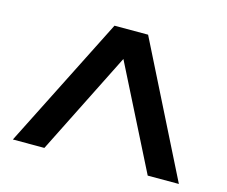

<svg xmlns="http://www.w3.org/2000/svg" viewBox="-83 -863 922 779"><g transform="rotate(15 378.0 -473.5)"><path d="M726.1 -197.3H595.2L377.4 -628.9L161.1 -197.3H28.8L307.6 -750H448.7Z"/></g></svg>

Font: Now Alt
Style: Bold
Weight: 700
Designer: Alfredo Marco Pradil
Foundry: Alfredo Marco Pradil
Version: Version 1.002;PS 001.002;hotconv 1.0.88;makeotf.lib2.5.64775